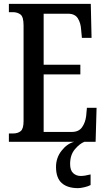

<svg xmlns="http://www.w3.org/2000/svg" viewBox="-20 -734 549 994"><path d="M26 0V-43H47Q73 -43 87.5 -55.5Q102 -68 102 -107V-602Q102 -647 86 -659Q70 -671 47 -671H26V-714H450L454 -538H404L400 -581Q398 -615 383 -639Q368 -663 332 -663H206V-399H396V-349H206V-51H352Q388 -51 405 -75.5Q422 -100 426 -133L430 -176H480L475 0ZM384 240Q329 240 299.5 213.5Q270 187 270 130Q270 83 298.5 46.5Q327 10 364 0H417Q392 10 367.5 39Q343 68 343 115Q343 148 359 162.5Q375 177 398 177Q418 177 449 169V224Q436 231 416 235.5Q396 240 384 240Z"/></svg>

Font: Noto Serif ExtraCondensed Medium
Style: Regular
Weight: 500
Width: 2
Designer: Monotype Design Team
Foundry: Monotype Imaging Inc.
Version: Version 2.015